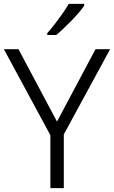

<svg xmlns="http://www.w3.org/2000/svg" viewBox="-20 -967 586 987"><path d="M273 -342 471 -714H546L308 -276V0H239V-272L0 -714H75ZM413 -938Q403 -923 386 -903Q369 -883 348.5 -862Q328 -841 307.5 -821.5Q287 -802 269 -787H223V-797Q241 -816 261.5 -843Q282 -870 301.5 -897.5Q321 -925 333 -947H413Z"/></svg>

Font: Noto Sans Oriya Light
Style: Regular
Weight: 300
Version: Version 2.003